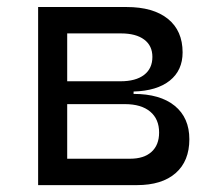

<svg xmlns="http://www.w3.org/2000/svg" viewBox="-20 -538 626 558"><path d="M90.8 0V-517.6H347.7Q425.3 -517.6 468 -483.2Q510.7 -448.7 510.7 -385.7Q510.7 -333.5 473.4 -303.7Q436 -273.9 368.2 -272V-265.1Q445.3 -265.1 487.8 -230.5Q530.3 -195.8 530.3 -133.3Q530.3 -69.8 490.5 -34.9Q450.7 0 377.9 0ZM175.3 -76.7H357.9Q398.4 -76.7 420.4 -96.7Q442.4 -116.7 442.4 -152.8Q442.4 -191.9 416.5 -213.6Q390.6 -235.4 342.8 -235.4H175.3ZM175.3 -301.8H330.1Q374.5 -301.8 398.7 -320.3Q422.9 -338.9 422.9 -372.6Q422.9 -405.3 398.9 -423.1Q375 -440.9 331.5 -440.9H175.3Z"/></svg>

Font: Cascadia Mono SemiLight
Style: Regular
Weight: 350
Monospace: yes
Designer: Aaron Bell
Foundry: Saja Typeworks
Version: Version 2404.023; ttfautohint (v1.8.4)